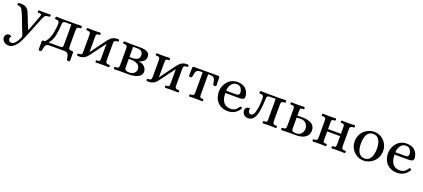

<svg xmlns="http://www.w3.org/2000/svg" viewBox="44 -1609 6546 2972"><g transform="rotate(20 3317.5 -123.5)"><path d="M96 218Q67 218 41.5 205Q16 192 1 170.5Q-14 149 -14 124Q-13 97 -2.5 82.5Q8 68 21 62.5Q34 57 43 56Q52 55 50 55Q69 55 79 62.5Q89 70 89 75Q89 77 81.5 84.5Q74 92 73 111Q72 129 84 146Q96 163 121 163Q149 163 172 142.5Q195 122 213 92Q231 62 244 34Q251 12 243 -12Q219 -66 196 -127Q173 -188 151.5 -245Q130 -302 109 -345Q93 -382 78 -397.5Q63 -413 33 -417Q20 -419 15.5 -421Q11 -423 10 -436Q9 -453 19.5 -454.5Q30 -456 45 -457Q107 -460 142 -439Q177 -418 199 -368Q213 -337 230 -291Q247 -245 266 -198Q285 -151 303 -113H306L404 -375Q414 -404 405 -411Q396 -418 366 -418Q357 -418 351 -419.5Q345 -421 344 -436Q344 -442 347.5 -449Q351 -456 358 -456Q387 -455 408 -454Q429 -453 455 -453Q473 -453 484 -453.5Q495 -454 507 -454.5Q519 -455 538 -456Q546 -456 549.5 -449Q553 -442 553 -436Q552 -421 545.5 -419.5Q539 -418 531 -418Q498 -418 478.5 -406Q459 -394 445 -359Q445 -359 434.5 -333Q424 -307 407 -265Q390 -223 371 -176.5Q352 -130 335 -88Q318 -46 307 -19Q296 8 295 10Q282 41 263.5 77.5Q245 114 220.5 145.5Q196 177 165 197.5Q134 218 96 218Z M580 129Q572 129 565 124.5Q558 120 558 111V-16Q558 -30 564.5 -34.5Q571 -39 581 -39H607Q645 -81 665 -131.5Q685 -182 694 -237Q703 -292 706 -346Q706 -364 704.5 -379.5Q703 -395 692.5 -404.5Q682 -414 654 -414Q645 -414 638.5 -415.5Q632 -417 631 -432Q631 -440 635 -448Q639 -456 647 -456Q676 -455 699.5 -454Q723 -453 750 -453H947Q974 -453 998 -454Q1022 -455 1051 -456Q1059 -456 1063 -448Q1067 -440 1067 -432Q1066 -417 1059.5 -415.5Q1053 -414 1044 -414Q1016 -414 1005.5 -404.5Q995 -395 993.5 -379.5Q992 -364 992 -346V-108Q992 -84 994.5 -68.5Q997 -53 1009.5 -46Q1022 -39 1051 -39Q1061 -39 1067.5 -34.5Q1074 -30 1074 -16V111Q1074 120 1067 124.5Q1060 129 1052 129Q1042 129 1033.5 125Q1025 121 1023 113Q1017 71 1009 46.5Q1001 22 985 11Q969 0 937 0H695Q663 0 647 11Q631 22 623.5 46.5Q616 71 609 113Q608 121 599 125Q590 129 580 129ZM665 -39H860Q880 -39 890.5 -46.5Q901 -54 901 -88V-421H806Q779 -421 769 -411Q759 -401 758 -385.5Q757 -370 756 -353Q751 -259 734 -178.5Q717 -98 665 -39Z M1161 3Q1153 3 1149 -3.5Q1145 -10 1145 -17Q1146 -32 1152 -33.5Q1158 -35 1168 -35Q1196 -35 1206.5 -44.5Q1217 -54 1218 -70Q1219 -86 1219 -103V-350Q1219 -368 1218 -383.5Q1217 -399 1206.5 -408.5Q1196 -418 1168 -418Q1158 -418 1152 -419.5Q1146 -421 1145 -436Q1145 -444 1149 -450Q1153 -456 1161 -456Q1190 -455 1214 -454Q1238 -453 1265 -453Q1291 -453 1312 -454Q1333 -455 1361 -456Q1369 -456 1373 -450Q1377 -444 1377 -436Q1376 -421 1369.5 -419.5Q1363 -418 1355 -418Q1331 -419 1322 -411Q1313 -403 1312.5 -387.5Q1312 -372 1311 -350V-115L1501 -374Q1541 -424 1569.5 -438Q1598 -452 1620 -454L1664 -456Q1672 -456 1676 -450Q1680 -444 1680 -436Q1679 -421 1672.5 -419.5Q1666 -418 1657 -418Q1629 -418 1618.5 -408.5Q1608 -399 1606.5 -383.5Q1605 -368 1605 -350V-103Q1605 -86 1606.5 -70Q1608 -54 1618.5 -44.5Q1629 -35 1657 -35Q1666 -35 1672.5 -33.5Q1679 -32 1680 -17Q1680 -10 1676 -3.5Q1672 3 1664 3Q1635 1 1611 0.5Q1587 0 1560 0Q1534 0 1513 0.5Q1492 1 1463 3Q1456 3 1452 -3.5Q1448 -10 1448 -17Q1449 -32 1455 -33.5Q1461 -35 1470 -35Q1494 -34 1503 -42Q1512 -50 1513 -65.5Q1514 -81 1514 -103V-325L1323 -68Q1294 -31 1263.5 -16Q1233 -1 1210 1Q1198 2 1186 2.5Q1174 3 1161 3Z M1767 3Q1760 3 1755.5 -3.5Q1751 -10 1751 -17Q1752 -32 1758.5 -33.5Q1765 -35 1774 -35Q1802 -35 1812.5 -44.5Q1823 -54 1824.5 -70Q1826 -86 1826 -103V-350Q1826 -368 1824.5 -383.5Q1823 -399 1812.5 -408.5Q1802 -418 1774 -418Q1765 -418 1758.5 -419.5Q1752 -421 1751 -436Q1751 -444 1755.5 -450Q1760 -456 1767 -456Q1796 -455 1820 -454Q1844 -453 1871 -453H2017Q2065 -453 2102.5 -444.5Q2140 -436 2161.5 -414Q2183 -392 2183 -350Q2183 -318 2165.5 -296Q2148 -274 2123.5 -261Q2099 -248 2078 -243V-241Q2119 -239 2148.5 -220.5Q2178 -202 2194 -175Q2210 -148 2210 -118Q2210 -76 2180 -49.5Q2150 -23 2104.5 -11Q2059 1 2012 1Q1997 1 1968 0.5Q1939 0 1871 0Q1844 0 1820 0.5Q1796 1 1767 3ZM1918 -256H1950Q1965 -256 1987 -257.5Q2009 -259 2030.5 -266.5Q2052 -274 2066.5 -292Q2081 -310 2081 -342Q2081 -379 2058.5 -401.5Q2036 -424 1988 -424H1918ZM1991 -29Q2044 -29 2075 -55.5Q2106 -82 2106 -122Q2106 -149 2090.5 -173Q2075 -197 2041 -211.5Q2007 -226 1950 -226H1918V-86Q1918 -51 1939 -40Q1960 -29 1991 -29Z M2304 3Q2296 3 2292 -3.5Q2288 -10 2288 -17Q2289 -32 2295 -33.5Q2301 -35 2311 -35Q2339 -35 2349.5 -44.5Q2360 -54 2361 -70Q2362 -86 2362 -103V-350Q2362 -368 2361 -383.5Q2360 -399 2349.5 -408.5Q2339 -418 2311 -418Q2301 -418 2295 -419.5Q2289 -421 2288 -436Q2288 -444 2292 -450Q2296 -456 2304 -456Q2333 -455 2357 -454Q2381 -453 2408 -453Q2434 -453 2455 -454Q2476 -455 2504 -456Q2512 -456 2516 -450Q2520 -444 2520 -436Q2519 -421 2512.5 -419.5Q2506 -418 2498 -418Q2474 -419 2465 -411Q2456 -403 2455.5 -387.5Q2455 -372 2454 -350V-115L2644 -374Q2684 -424 2712.5 -438Q2741 -452 2763 -454L2807 -456Q2815 -456 2819 -450Q2823 -444 2823 -436Q2822 -421 2815.5 -419.5Q2809 -418 2800 -418Q2772 -418 2761.5 -408.5Q2751 -399 2749.5 -383.5Q2748 -368 2748 -350V-103Q2748 -86 2749.5 -70Q2751 -54 2761.5 -44.5Q2772 -35 2800 -35Q2809 -35 2815.5 -33.5Q2822 -32 2823 -17Q2823 -10 2819 -3.5Q2815 3 2807 3Q2778 1 2754 0.5Q2730 0 2703 0Q2677 0 2656 0.5Q2635 1 2606 3Q2599 3 2595 -3.5Q2591 -10 2591 -17Q2592 -32 2598 -33.5Q2604 -35 2613 -35Q2637 -34 2646 -42Q2655 -50 2656 -65.5Q2657 -81 2657 -103V-325L2466 -68Q2437 -31 2406.5 -16Q2376 -1 2353 1Q2341 2 2329 2.5Q2317 3 2304 3Z M3005 3Q2998 3 2993.5 -3.5Q2989 -10 2989 -17Q2990 -32 2996.5 -33.5Q3003 -35 3012 -35Q3040 -35 3050.5 -44.5Q3061 -54 3062.5 -70Q3064 -86 3064 -103V-421H3020Q2988 -421 2972 -408Q2956 -395 2949 -369Q2942 -343 2936 -301Q2935 -293 2926 -289Q2917 -285 2906 -285Q2899 -285 2891.5 -289.5Q2884 -294 2884 -303L2887 -430Q2887 -444 2894 -448.5Q2901 -453 2911 -453H3308Q3318 -453 3325 -448.5Q3332 -444 3332 -430L3335 -303Q3335 -294 3328 -289.5Q3321 -285 3313 -285Q3303 -285 3294 -289Q3285 -293 3283 -301Q3274 -363 3258.5 -391.5Q3243 -420 3195 -421H3155V-103Q3156 -81 3156.5 -65.5Q3157 -50 3166 -42Q3175 -34 3199 -35Q3208 -35 3214 -33.5Q3220 -32 3221 -17Q3221 -10 3217.5 -3.5Q3214 3 3206 3Q3178 1 3156.5 0.5Q3135 0 3109 0Q3082 0 3058 0.5Q3034 1 3005 3Z M3635 12Q3558 12 3505.5 -21Q3453 -54 3427 -109Q3401 -164 3401 -229Q3401 -273 3416.5 -314.5Q3432 -356 3461 -390.5Q3490 -425 3531 -445Q3572 -465 3624 -465Q3716 -465 3762.5 -417.5Q3809 -370 3816 -297Q3816 -262 3796.5 -251Q3777 -240 3746 -240H3503Q3503 -182 3519 -136.5Q3535 -91 3569.5 -64.5Q3604 -38 3661 -38Q3703 -38 3733 -56Q3763 -74 3791 -119Q3799 -129 3813 -120Q3821 -116 3823 -107.5Q3825 -99 3821 -93Q3790 -44 3743 -16Q3696 12 3635 12ZM3503 -278H3666Q3690 -278 3704.5 -287.5Q3719 -297 3720 -320Q3720 -363 3696.5 -396.5Q3673 -430 3624 -430Q3574 -430 3540.5 -390Q3507 -350 3503 -278Z M3960 7Q3922 7 3894.5 -21.5Q3867 -50 3867 -87Q3867 -112 3882.5 -129.5Q3898 -147 3924 -147Q3945 -147 3947 -140Q3947 -137 3944.5 -131Q3942 -125 3941 -114Q3940 -99 3952 -81.5Q3964 -64 3987 -64Q4011 -64 4026.5 -87Q4042 -110 4050.5 -143.5Q4059 -177 4063.5 -209Q4068 -241 4069 -259Q4071 -286 4071.5 -309Q4072 -332 4072 -346Q4072 -364 4070.5 -379.5Q4069 -395 4058.5 -404.5Q4048 -414 4020 -414Q4011 -414 4004.5 -415.5Q3998 -417 3997 -432Q3997 -440 4001 -448Q4005 -456 4013 -456Q4042 -455 4065.5 -454Q4089 -453 4116 -453H4313Q4340 -453 4364 -454Q4388 -455 4417 -456Q4425 -456 4429 -448Q4433 -440 4433 -432Q4432 -417 4425.5 -415.5Q4419 -414 4410 -414Q4382 -414 4371.5 -404.5Q4361 -395 4359.5 -379.5Q4358 -364 4358 -346V-103Q4358 -86 4359.5 -70Q4361 -54 4371.5 -44.5Q4382 -35 4410 -35Q4419 -35 4425.5 -33.5Q4432 -32 4433 -17Q4433 -10 4429 -3.5Q4425 3 4417 3Q4388 1 4364 0.5Q4340 0 4313 0Q4287 0 4266 0.5Q4245 1 4217 3Q4209 3 4205 -3.5Q4201 -10 4201 -17Q4202 -32 4208 -33.5Q4214 -35 4223 -35Q4247 -34 4256 -42Q4265 -50 4266 -65.5Q4267 -81 4267 -103V-421H4170Q4143 -421 4133 -411Q4123 -401 4122 -385.5Q4121 -370 4120 -353Q4119 -317 4116 -273Q4113 -229 4107 -189Q4102 -158 4094 -124Q4086 -90 4070 -60Q4054 -30 4027.5 -11.5Q4001 7 3960 7Z M4521 3Q4513 3 4509 -3.5Q4505 -10 4505 -17Q4506 -32 4512 -33.5Q4518 -35 4528 -35Q4556 -35 4566.5 -44.5Q4577 -54 4578 -70Q4579 -86 4579 -103V-350Q4579 -368 4578 -383.5Q4577 -399 4566.5 -408.5Q4556 -418 4528 -418Q4518 -418 4512 -419.5Q4506 -421 4505 -436Q4505 -444 4509 -450Q4513 -456 4521 -456Q4550 -455 4574 -454Q4598 -453 4624 -453Q4650 -453 4671.5 -454Q4693 -455 4721 -456Q4729 -456 4733 -450Q4737 -444 4737 -436Q4736 -421 4729.5 -419.5Q4723 -418 4715 -418Q4691 -419 4682 -411Q4673 -403 4672.5 -387.5Q4672 -372 4671 -350V-292Q4686 -293 4695.5 -293Q4705 -293 4716.5 -293.5Q4728 -294 4747 -294Q4846 -294 4904 -260Q4962 -226 4962 -150Q4962 -98 4933.5 -64.5Q4905 -31 4860.5 -15.5Q4816 0 4767 0H4624Q4598 0 4574 0.5Q4550 1 4521 3ZM4743 -28Q4800 -28 4829.5 -63Q4859 -98 4859 -143Q4859 -173 4845.5 -200.5Q4832 -228 4805 -245.5Q4778 -263 4736 -263Q4712 -263 4695.5 -261.5Q4679 -260 4671 -260V-71Q4671 -49 4687 -38.5Q4703 -28 4743 -28Z M5038 3Q5030 3 5026 -3.5Q5022 -10 5022 -17Q5023 -32 5029 -33.5Q5035 -35 5045 -35Q5073 -35 5083.5 -44.5Q5094 -54 5095 -70Q5096 -86 5096 -103V-350Q5096 -368 5095 -383.5Q5094 -399 5083.5 -408.5Q5073 -418 5045 -418Q5035 -418 5029 -419.5Q5023 -421 5022 -436Q5022 -444 5026 -450Q5030 -456 5038 -456Q5067 -455 5091 -454Q5115 -453 5142 -453Q5168 -453 5189 -454Q5210 -455 5238 -456Q5246 -456 5250 -450Q5254 -444 5254 -436Q5253 -421 5246.5 -419.5Q5240 -418 5232 -418Q5208 -419 5199 -411Q5190 -403 5189.5 -387.5Q5189 -372 5188 -350V-259H5401V-350Q5401 -372 5400 -387.5Q5399 -403 5390 -411Q5381 -419 5357 -418Q5348 -418 5342 -419.5Q5336 -421 5335 -436Q5335 -444 5339 -450Q5343 -456 5350 -456Q5379 -455 5400 -454Q5421 -453 5447 -453Q5474 -453 5498 -454Q5522 -455 5551 -456Q5559 -456 5563 -450Q5567 -444 5567 -436Q5566 -421 5559.5 -419.5Q5553 -418 5544 -418Q5516 -418 5505.5 -408.5Q5495 -399 5493.5 -383.5Q5492 -368 5492 -350V-103Q5492 -86 5493.5 -70Q5495 -54 5505.5 -44.5Q5516 -35 5544 -35Q5553 -35 5559.5 -33.5Q5566 -32 5567 -17Q5567 -10 5563 -3.5Q5559 3 5551 3Q5522 1 5498 0.5Q5474 0 5447 0Q5421 0 5400 0.5Q5379 1 5350 3Q5343 3 5339 -3.5Q5335 -10 5335 -17Q5336 -32 5342 -33.5Q5348 -35 5357 -35Q5381 -34 5390 -42Q5399 -50 5400 -65.5Q5401 -81 5401 -103V-220H5188V-103Q5189 -81 5189.5 -65.5Q5190 -50 5199 -42Q5208 -34 5232 -35Q5240 -35 5246.5 -33.5Q5253 -32 5254 -17Q5254 -10 5250 -3.5Q5246 3 5238 3Q5210 1 5189 0.5Q5168 0 5142 0Q5115 0 5091 0.5Q5067 1 5038 3Z M5873 12Q5803 12 5750.5 -21Q5698 -54 5669 -107Q5640 -160 5640 -220Q5640 -279 5661 -325Q5682 -371 5716.5 -402Q5751 -433 5792 -449Q5833 -465 5873 -465Q5943 -465 5995.5 -432Q6048 -399 6077 -346Q6106 -293 6106 -233Q6106 -174 6084.5 -128Q6063 -82 6028.5 -51Q5994 -20 5953 -4Q5912 12 5873 12ZM5873 -25Q5922 -25 5950.5 -54Q5979 -83 5991.5 -130.5Q6004 -178 6004 -233Q6004 -286 5991 -330Q5978 -374 5949 -401Q5920 -428 5873 -428Q5824 -428 5795 -399.5Q5766 -371 5754 -324.5Q5742 -278 5742 -222Q5742 -170 5754.5 -125Q5767 -80 5796 -52.5Q5825 -25 5873 -25Z M6422 12Q6345 12 6292.5 -21Q6240 -54 6214 -109Q6188 -164 6188 -229Q6188 -273 6203.5 -314.5Q6219 -356 6248 -390.5Q6277 -425 6318 -445Q6359 -465 6411 -465Q6503 -465 6549.5 -417.5Q6596 -370 6603 -297Q6603 -262 6583.5 -251Q6564 -240 6533 -240H6290Q6290 -182 6306 -136.5Q6322 -91 6356.5 -64.5Q6391 -38 6448 -38Q6490 -38 6520 -56Q6550 -74 6578 -119Q6586 -129 6600 -120Q6608 -116 6610 -107.5Q6612 -99 6608 -93Q6577 -44 6530 -16Q6483 12 6422 12ZM6290 -278H6453Q6477 -278 6491.5 -287.5Q6506 -297 6507 -320Q6507 -363 6483.5 -396.5Q6460 -430 6411 -430Q6361 -430 6327.5 -390Q6294 -350 6290 -278Z"/></g></svg>

Font: Alice
Style: Regular
Weight: 400
Designer: Ksenia Yerulevich
Foundry: Cyreal (http://www.cyreal.org/)
Version: Version 2.003; ttfautohint (v1.8.3)